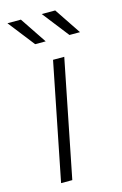

<svg xmlns="http://www.w3.org/2000/svg" viewBox="-113 -776 526 827"><g transform="rotate(-15 150.0 -362.5)"><path d="M53 0 157 -522H207L103 0ZM253 -607 161 -725H221L300 -607ZM100 -607 8 -725H68L147 -607Z"/></g></svg>

Font: Montserrat Thin Light
Style: Italic
Weight: 300
Italic angle: -11.3°
Version: Version 9.000